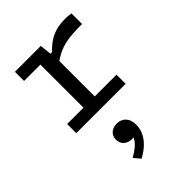

<svg xmlns="http://www.w3.org/2000/svg" viewBox="-258 -641 1136 1136"><g transform="rotate(-45 310.0 -73.0)"><path d="M288.5 -513.5H72V-437H208.5V-76.5H72V0H485V-76.5H303V-373C378.5 -425 439 -432.5 553 -432.5V-521C537.5 -524 522 -525.5 503.5 -525.5C413.5 -525.5 362.5 -495.5 309.5 -440.5H296.5ZM282 258C286 258 290 257.5 294 257C278.5 292.5 243.5 316 204.5 339.5L238 380C300 348.5 358.5 292 358.5 216C358.5 156.5 324 129 281 129C241.5 129 210.5 152.5 210.5 193.5C210.5 233.5 240 258 282 258Z"/></g></svg>

Font: Monaspace Neon
Style: Regular
Weight: 400
Designer: Riley Cran & the Lettermatic Team
Foundry: Lettermatic
Version: Version 1.200 (Monaspace Neon)